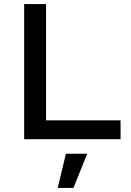

<svg xmlns="http://www.w3.org/2000/svg" viewBox="-20 -680 639 938"><path d="M205 -92H569V0H98V-660H205ZM406 71 339 238H262L302 71Z"/></svg>

Font: Elaine Sans Medium
Style: Regular
Weight: 500
Designer: Wei Huang
Foundry: Wei Huang
Version: Version 2.001;December 24, 2019;FontCreator 12.0.0.2547 64-b